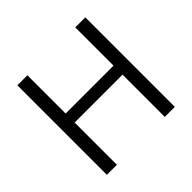

<svg xmlns="http://www.w3.org/2000/svg" viewBox="-173 -899 1083 1083"><g transform="rotate(-45 369.0 -357.0)"><path d="M98 -714V0H178V-337H560V0H640V-714H560V-409H178V-714Z"/></g></svg>

Font: Frost Regular
Style: Regular
Weight: 400
Designer: Lee Frost
Foundry: Lee Frost for Ice Communication Norge AS
Version: Version 2.011;hotconv 1.0.107;makeotfexe 2.5.65593